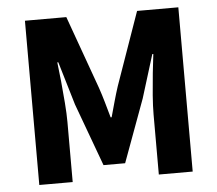

<svg xmlns="http://www.w3.org/2000/svg" viewBox="-49 -706 859 759"><g transform="rotate(-5 381.0 -326.0)"><path d="M76.8 0V-651.8H241L345.2 -362Q355.1 -333.2 363.5 -303.6Q372 -273.9 381 -241.8H385Q394 -273.9 402.2 -303.6Q410.4 -333.2 419.8 -362L521.8 -651.8H685.5V0H551.1V-238.6Q551.1 -270.8 554.4 -314.4Q557.8 -358 562.3 -401.5Q566.9 -444.9 570.9 -476.6H566.9L513.8 -305L422.3 -56.1H336.5L245 -305L193.9 -476.6H189.9Q193.9 -444.9 198.3 -401.5Q202.6 -358 205.9 -314.4Q209.3 -270.8 209.3 -238.6V0Z"/></g></svg>

Font: SourceSans3VF
Style: Regular
Weight: 200
Designer: Paul D. Hunt
Foundry: Adobe
Version: Version 3.052;hotconv 1.1.0;makeotfexe 2.6.0